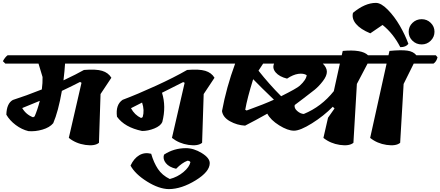

<svg xmlns="http://www.w3.org/2000/svg" viewBox="-41 -1008 3053 1331"><path d="M895 -625 907 -611Q900 -581 879 -567H410Q407 -518 399 -451Q492 -495 541 -523Q624 -530 667 -517Q710 -504 731 -469L656 -356L645 -18Q616 6 550.5 -3.5Q485 -13 436 -52L524 -434L514 -440Q466 -415 388 -378Q363 -235 328 -154Q303 -124 253 -109.5Q203 -95 156 -99Q110 -110 68 -141.5Q26 -173 3 -213Q5 -291 48 -315Q139 -344 249 -388Q255 -433 254 -474L226 -567H-4L-21 -584Q-5 -613 12 -625ZM188 -195 199 -201Q219 -247 235 -309Q153 -275 113 -259Q139 -214 188 -195Z M1610 -625 1622 -611Q1615 -581 1594 -567H748L730 -584Q745 -612 764 -625ZM1239 -434 1229 -439Q1131 -389 1082 -365Q1112 -270 1084 -162Q1072 -135 1029 -117.5Q986 -100 944 -100Q823 -125 770 -199Q759 -282 809 -316Q910 -354 1039 -413Q1168 -472 1256 -523Q1339 -530 1382 -517Q1425 -504 1446 -469L1371 -356L1360 -18Q1331 6 1266 -3.5Q1201 -13 1151 -52ZM937 -190 948 -196Q962 -243 944 -297Q899 -275 867 -258Q892 -211 937 -190Z M1248 19Q1302 19 1357.5 53Q1413 87 1413 123Q1413 182 1315.5 242Q1218 302 1130 303Q1061 302 978.5 250.5Q896 199 864 140Q887 90 924.5 68Q962 46 1007 58Q1025 120 1054 163.5Q1083 207 1136 233Q1190 219 1231 184.5Q1272 150 1279 116Q1274 107 1259 106Q1221 120 1180 162Q1131 151 1108.5 122.5Q1086 94 1096 64Q1164 19 1248 19Z M1812 -220Q1725 -171 1658 -137Q1602 -140 1553 -167.5Q1504 -195 1498 -238Q1528 -401 1589 -567H1462L1444 -584Q1459 -612 1478 -625H2328L2335 -655Q2468 -667 2510 -625H2656L2668 -611Q2661 -581 2640 -567H2507L2433 -426L2409 -18Q2380 6 2315 -3.5Q2250 -13 2201 -52L2233 -192L2278 -256L2266 -268Q2203 -204 2121.5 -153Q2040 -102 1997 -102Q1954 -102 1894.5 -139Q1835 -176 1812 -220ZM1659 -247 1669 -242Q1793 -287 1858 -317Q1766 -405 1714 -459Q1673 -328 1659 -247ZM1783 -567 1751 -518Q1826 -423 1908 -341Q2018 -396 2037 -414Q2082 -455 2085 -487Q2063 -501 2027 -496Q1991 -491 1949 -463Q1896 -476 1870.5 -505.5Q1845 -535 1859 -567ZM2197 -567Q2225 -539 2225 -510.5Q2225 -482 2197.5 -446Q2170 -410 2140.5 -386Q2111 -362 2063 -326Q2015 -290 2002 -280Q1997 -258 2019.5 -238.5Q2042 -219 2065 -218Q2187 -268 2273 -376L2315 -567Z M2980 -625 2992 -611Q2985 -581 2964 -567H2827L2757 -426L2733 -18Q2704 6 2639 -3.5Q2574 -13 2525 -52L2639 -567H2508L2490 -584Q2505 -612 2524 -625H2652L2659 -655Q2740 -663 2782.5 -657Q2825 -651 2845 -625ZM2565 -988Q2601 -988 2647.5 -940.5Q2694 -893 2731 -829Q2768 -765 2790 -704Q2773 -681 2734 -681Q2685 -776 2611 -835L2526 -777Q2458 -805 2427 -842Q2396 -879 2406 -919Q2489 -988 2565 -988ZM2971 -788Q2971 -752 2945 -726Q2919 -700 2882 -700Q2845 -700 2818.5 -725.5Q2792 -751 2792 -787.5Q2792 -824 2818.5 -849.5Q2845 -875 2882 -875Q2919 -875 2945 -849.5Q2971 -824 2971 -788Z"/></svg>

Font: Tillana
Style: Bold
Weight: 700
Designer: Lipi Raval (Devanagari, Latin), Jonny Pinhorn (Latin)
Foundry: Indian Type Foundry
Version: Version 2.002;PS 1.0;hotconv 1.0.79;makeotf.lib2.5.61930; tt